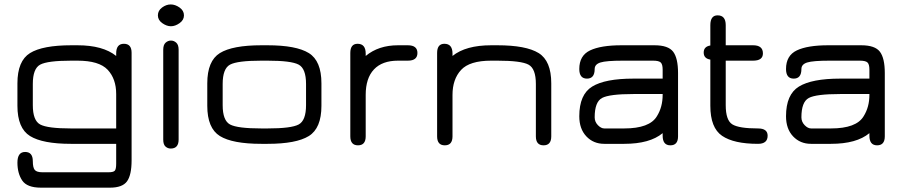

<svg xmlns="http://www.w3.org/2000/svg" viewBox="-20 -657 4131 877"><path d="M581.1 75.2Q581.1 142.6 560.1 171.4Q539.1 200.2 482.4 200.2H167Q103.5 200.2 81.5 167.5Q59.6 134.8 59.6 85.9Q59.6 37.1 94.7 37.1Q129.9 37.1 129.9 79.1Q129.9 108.4 138.7 119.1Q147.5 129.9 173.8 129.9H475.6Q498 129.9 504.4 122.6Q510.7 115.2 510.7 90.8V0H303.7Q174.8 0 117.2 -35.6Q59.6 -71.3 59.6 -173.8V-276.4Q59.6 -378.9 117.2 -414.6Q174.8 -450.2 305.7 -450.2H334Q450.2 -450.2 510.7 -401.4V-413.1Q510.7 -457 545.9 -457Q581.1 -457 581.1 -416ZM303.7 -70.3H510.7V-227.5Q510.7 -296.9 471.7 -338.4Q432.6 -379.9 334 -379.9H305.7Q197.3 -379.9 163.6 -361.8Q129.9 -343.8 129.9 -273.4V-176.8Q129.9 -106.4 163.6 -88.4Q197.3 -70.3 303.7 -70.3Z M725.6 -429.7Q725.6 -452.1 736.3 -461.9Q747.1 -471.7 760.7 -471.7Q774.4 -471.7 785.2 -461.9Q795.9 -452.1 795.9 -429.7V-19.5Q795.9 21.5 759.8 21.5Q746.1 21.5 735.8 12.2Q725.6 2.9 725.6 -19.5ZM800.3 -551.3Q780.3 -537.1 760.7 -537.1Q741.2 -537.1 721.2 -551.3Q701.2 -565.4 701.2 -586.9Q701.2 -608.4 720.2 -622.6Q739.3 -636.7 759.8 -636.7Q780.3 -636.7 800.3 -622.6Q820.3 -608.4 820.3 -586.9Q820.3 -565.4 800.3 -551.3Z M1202.1 0H1173.8Q1042 0 984.4 -35.6Q926.8 -71.3 926.8 -173.8V-276.4Q926.8 -378.9 984.4 -414.6Q1042 -450.2 1173.8 -450.2H1202.1Q1333 -450.2 1390.6 -414.6Q1448.2 -378.9 1448.2 -276.4V-173.8Q1448.2 -71.3 1390.6 -35.6Q1333 0 1202.1 0ZM1173.8 -70.3H1202.1Q1310.5 -70.3 1344.2 -88.4Q1377.9 -106.4 1377.9 -176.8V-273.4Q1377.9 -343.8 1344.2 -361.8Q1310.5 -379.9 1202.1 -379.9H1173.8Q1064.5 -379.9 1030.8 -361.8Q997.1 -343.8 997.1 -273.4V-176.8Q997.1 -106.4 1030.8 -88.4Q1064.5 -70.3 1173.8 -70.3Z M1797.9 -379.9Q1725.6 -379.9 1688 -339.8Q1650.4 -299.8 1650.4 -223.6V-34.2Q1650.4 6.8 1615.2 6.8Q1580.1 6.8 1580.1 -34.2V-415Q1580.1 -457 1613.3 -457Q1650.4 -457 1650.4 -412.1V-401.4Q1709 -450.2 1797.9 -450.2H1842.8Q1886.7 -450.2 1886.7 -415Q1886.7 -379.9 1842.8 -379.9Z M2223.6 -379.9Q2125 -379.9 2085.9 -337.4Q2046.9 -294.9 2046.9 -223.6V-34.2Q2046.9 6.8 2011.7 6.8Q1976.6 6.8 1976.6 -34.2V-415Q1976.6 -457 2009.8 -457Q2046.9 -457 2046.9 -412.1V-401.4Q2107.4 -450.2 2223.6 -450.2H2252Q2382.8 -450.2 2440.4 -414.6Q2498 -378.9 2498 -276.4V-34.2Q2498 6.8 2462.9 6.8Q2427.7 6.8 2427.7 -34.2V-273.4Q2427.7 -343.8 2394 -361.8Q2360.4 -379.9 2252 -379.9Z M2873 -297.9H3006.8V-338.9Q3006.8 -363.3 2998 -371.6Q2989.3 -379.9 2962.9 -379.9H2825.2Q2749 -379.9 2722.7 -371.6Q2696.3 -363.3 2696.3 -341.8Q2696.3 -297.9 2661.1 -297.9Q2626 -297.9 2626 -341.8Q2626 -403.3 2675.3 -426.8Q2724.6 -450.2 2818.4 -450.2H2969.7Q3032.2 -450.2 3054.7 -420.9Q3077.1 -391.6 3077.1 -323.2V-34.2Q3077.1 6.8 3042 6.8Q3006.8 6.8 3006.8 -37.1V-48.8Q2948.2 0 2831.1 0H2740.2Q2690.4 0 2658.2 -34.2Q2626 -68.4 2626 -126Q2626 -225.6 2685.1 -261.7Q2744.1 -297.9 2873 -297.9ZM3006.8 -227.5H2873Q2763.7 -227.5 2730 -209.5Q2696.3 -191.4 2696.3 -121.1Q2696.3 -100.6 2710.9 -85.4Q2725.6 -70.3 2740.2 -70.3H2831.1Q2947.3 -70.3 2980.5 -126Q3006.8 -168 3006.8 -223.6Q3006.8 -225.6 3006.8 -227.5Z M3294.9 -176.8Q3294.9 -107.4 3325.2 -88.9Q3355.5 -70.3 3442.4 -70.3Q3486.3 -70.3 3486.3 -37.1Q3486.3 0 3442.4 0Q3332 0 3278.3 -36.6Q3224.6 -73.2 3224.6 -173.8V-384.8Q3194.3 -389.6 3194.3 -417Q3194.3 -444.3 3224.6 -449.2V-542Q3224.6 -586.9 3257.8 -586.9Q3294.9 -586.9 3294.9 -542V-450.2H3419.9Q3464.8 -450.2 3464.8 -413.1Q3464.8 -379.9 3419.9 -379.9H3294.9Z M3817.4 -297.9H3951.2V-338.9Q3951.2 -363.3 3942.4 -371.6Q3933.6 -379.9 3907.2 -379.9H3769.5Q3693.4 -379.9 3667 -371.6Q3640.6 -363.3 3640.6 -341.8Q3640.6 -297.9 3605.5 -297.9Q3570.3 -297.9 3570.3 -341.8Q3570.3 -403.3 3619.6 -426.8Q3668.9 -450.2 3762.7 -450.2H3914.1Q3976.6 -450.2 3999 -420.9Q4021.5 -391.6 4021.5 -323.2V-34.2Q4021.5 6.8 3986.3 6.8Q3951.2 6.8 3951.2 -37.1V-48.8Q3892.6 0 3775.4 0H3684.6Q3634.8 0 3602.5 -34.2Q3570.3 -68.4 3570.3 -126Q3570.3 -225.6 3629.4 -261.7Q3688.5 -297.9 3817.4 -297.9ZM3951.2 -227.5H3817.4Q3708 -227.5 3674.3 -209.5Q3640.6 -191.4 3640.6 -121.1Q3640.6 -100.6 3655.3 -85.4Q3669.9 -70.3 3684.6 -70.3H3775.4Q3891.6 -70.3 3924.8 -126Q3951.2 -168 3951.2 -223.6Q3951.2 -225.6 3951.2 -227.5Z"/></svg>

Font: Jura
Style: DemiBold
Weight: 600
Version: Version 2.5